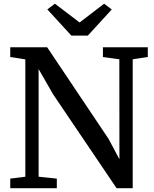

<svg xmlns="http://www.w3.org/2000/svg" viewBox="-20 -992 814 1012"><path d="M34 0V-50.5L113.5 -60.5V-679Q101 -681 87.5 -683.2Q74 -685.5 60.8 -687.5Q47.5 -689.5 34 -691.5V-743H228.5L552.5 -259.5L609.5 -152.5L609 -679.5L522.5 -691.5V-743H759V-691.5L679.5 -679.5V0H594.5L259.5 -495.5L183.5 -628V-60.5L279.5 -50.5V0ZM356 -804.5 229.5 -942.5 269.5 -972.5 399.5 -873.5 529 -972.5 569 -942 443 -804.5Z"/></svg>

Font: Merriweather 20pt Medium
Style: Regular
Weight: 500
Version: Version 2.100